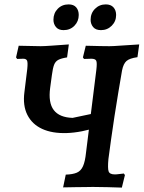

<svg xmlns="http://www.w3.org/2000/svg" viewBox="-20 -850 653 873"><path d="M534 3Q507 2 468.5 1Q430 0 402 0Q391 0 370.5 0.5Q350 1 323.5 1Q297 1 267 2L279 -56Q311 -57 329.5 -65Q348 -73 357.5 -94.5Q367 -116 371 -155L418 -532Q422 -565 417.5 -574Q413 -583 395 -583Q390 -583 381.5 -582.5Q373 -582 362 -582L357 -589L370 -642Q376 -642 394.5 -641.5Q413 -641 435.5 -640.5Q458 -640 478 -640Q494 -640 527 -642.5Q560 -645 613 -648L605 -590Q569 -585 555 -572.5Q541 -560 535 -530Q527 -484 518 -430Q509 -376 500.5 -321Q492 -266 485 -215.5Q478 -165 473 -127Q469 -84 474 -70.5Q479 -57 502 -57Q511 -57 521 -58.5Q531 -60 543 -61L548 -54ZM431 -274Q349 -247 283 -245Q217 -243 171.5 -264Q126 -285 104.5 -327.5Q83 -370 91 -431L104 -537Q107 -566 103 -574.5Q99 -583 85 -583Q80 -583 72.5 -582.5Q65 -582 58 -582L53 -589L65 -642L165 -640Q181 -640 216 -642.5Q251 -645 293 -648L285 -589Q259 -585 245.5 -578Q232 -571 226 -555.5Q220 -540 216 -509L208 -450Q199 -383 224.5 -349.5Q250 -316 310 -314L438 -341ZM439 -713Q415 -713 403.5 -727Q392 -741 392 -760Q392 -790 412 -810Q432 -830 461 -830Q484 -830 496 -816.5Q508 -803 508 -782Q508 -753 488 -733Q468 -713 439 -713ZM269 -713Q246 -713 234.5 -727Q223 -741 223 -760Q223 -790 242.5 -810Q262 -830 292 -830Q315 -830 326.5 -816.5Q338 -803 338 -782Q338 -753 318.5 -733Q299 -713 269 -713Z"/></svg>

Font: Alegreya SemiBold
Style: Italic
Weight: 600
Italic angle: -7°
Designer: Juan Pablo del Peral
Foundry: Huerta Tipografica
Version: Version 2.009